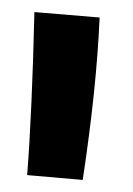

<svg xmlns="http://www.w3.org/2000/svg" viewBox="-20 -724 221 318"><path d="M37 -704 145 -695Q140 -578 117 -426L25 -434Q33 -537 37 -704Z"/></svg>

Font: Boogaloo
Style: Regular
Weight: 400
Designer: John Vargas Beltran
Foundry: John Vargas Beltran
Version: Version 1.002